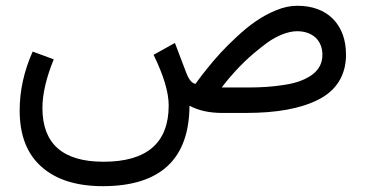

<svg xmlns="http://www.w3.org/2000/svg" viewBox="-20 -390 1263 663"><path d="M1093.3 -200.7C1093.3 -153.8 1061 -126.5 1014.2 -109.4C998.5 -104 980.5 -99.6 960.4 -96.7C919.9 -90.3 881.8 -87.9 835 -87.9H745.6L753.9 -98.6C770 -119.6 808.6 -165.5 856 -205.6C872.1 -219.2 888.2 -231.9 904.3 -243.7C937 -266.6 974.6 -282.2 1005.9 -282.2C1058.1 -282.2 1093.3 -251.5 1093.3 -200.7ZM335.9 252.9C533.7 252.4 633.3 159.7 634.3 -24.9C665.5 -8.3 703.1 0 747.6 0H828.6C934.6 0 1017.1 -14.6 1079.1 -45.9C1141.1 -77.1 1174.8 -129.9 1174.8 -200.7C1174.8 -252.9 1159.7 -293.9 1129.9 -324.7C1099.6 -355 1058.1 -370.1 1005.9 -370.1C983.4 -370.1 959.5 -365.2 934.6 -355C883.8 -334.5 843.3 -305.2 798.3 -263.7C753.4 -222.2 725.6 -190.9 695.8 -153.8C680.7 -134.8 670.9 -122.6 666.5 -116.2C661.6 -109.9 657.7 -104.5 655.3 -100.6C643.6 -101.6 632.8 -113.8 623.5 -137.7L584 -241.7L510.3 -200.7C544.9 -129.9 562.5 -71.8 562.5 -25.9C562.5 103.5 487.3 168.5 337.4 168.5C196.8 168.5 126.5 106.4 126.5 -17.1C126.5 -65.4 139.6 -121.1 165.5 -185.1L92.8 -211.9C63 -145 47.9 -77.1 47.9 -8.8C47.9 77.1 73.2 142.1 124 186.5C174.3 231 245.1 252.9 335.9 252.9Z"/></svg>

Font: Samim
Style: Regular
Weight: 400
Foundry: DejaVu fonts team - Redesigned by Saber Rastikerdar
Version: Version 4.0.5